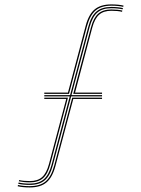

<svg xmlns="http://www.w3.org/2000/svg" viewBox="-20 -826 626 852"><path d="M58.5 0.5 59.8 -5.2Q81 0 112.2 0Q157.5 0 182.5 -21.2Q207.5 -42.5 220.5 -91.2L300.5 -392.5H432.8V-387H305.2L226.2 -90Q212.8 -38.8 186.2 -16.5Q159.8 5.8 112.2 5.8Q80 5.8 58.5 0.5ZM63.8 -21.5 64.8 -27Q74.2 -24.8 86.5 -23.6Q98.8 -22.5 112.2 -22.5Q147 -22.5 166.6 -39.9Q186.2 -57.2 197 -97.2L274 -387H176.5V-392.5H281.5L202.8 -95.8Q191.8 -53.5 170.6 -35.1Q149.5 -16.8 112.2 -16.8Q98.2 -16.8 85.8 -18.1Q73.2 -19.5 63.8 -21.5ZM176.5 -409.5V-415H281.5L360 -710.8Q373.5 -762.2 400.2 -784.4Q427 -806.5 474.2 -806.5Q506.2 -806.5 528.2 -801.2L526.8 -795.5Q505.5 -800.8 474.2 -800.8Q429.5 -800.8 404.4 -779.6Q379.2 -758.5 366 -709.5L286.2 -409.5ZM305 -409.5 383.8 -705Q395 -747.2 416.1 -765.6Q437.2 -784 474.2 -784Q488.2 -784 500.9 -782.8Q513.5 -781.5 522.8 -779.2L521.5 -773.5Q503 -778.2 474.2 -778.2Q439.8 -778.2 420 -760.9Q400.2 -743.5 389.5 -703.5L313 -415H432.8V-409.5ZM61 -10.5 62.5 -16Q82.8 -11.2 112.2 -11.2Q152 -11.2 174.4 -30.5Q196.8 -49.8 208.8 -94.5L289.5 -398.2H176.5V-403.8H291L372 -708Q384.2 -754.8 408.1 -775Q432 -795.2 474.2 -795.2Q504 -795.2 525.5 -790.2L524.2 -784.5Q514.2 -787 501.4 -788.2Q488.5 -789.5 474.2 -789.5Q434.5 -789.5 412.1 -770.4Q389.8 -751.2 377.8 -706.5L297.2 -403.8H432.8V-398.2H295.8L214.5 -92.8Q202.2 -46 178.5 -25.8Q154.8 -5.5 112.2 -5.5Q82.5 -5.5 61 -10.5Z"/></svg>

Font: Big Shoulders Inline Display Thin ExtraLight
Style: Regular
Weight: 250
Version: Version 2.002